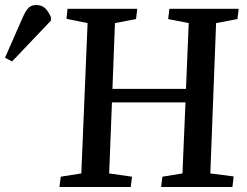

<svg xmlns="http://www.w3.org/2000/svg" viewBox="-191 -745 986 765"><path d="M548 -337H255L244 -54L335 -41L330 0H46L51 -41L133 -54L158 -653L74 -670L78 -710H356L351 -669L267 -653L257 -391H550L561 -653L479 -669L484 -710H760L755 -669L670 -653L647 -54L740 -42L735 0H451L456 -41L536 -54ZM-143 -500 -171 -515 -99 -679Q-88 -703 -77 -714Q-66 -725 -46 -725Q-25 -725 -11.5 -712.5Q2 -700 12 -676V-663Z"/></svg>

Font: Literata 36pt Medium
Style: Italic
Weight: 500
Italic angle: -2°
Designer: Latin by Veronika Burian and Jose Scaglione. Greek by Irene Vlachou. Cyrillic by Vera Evstafieva
Foundry: TypeTogether
Version: Version 3.002